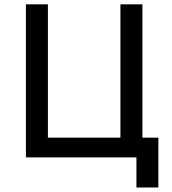

<svg xmlns="http://www.w3.org/2000/svg" viewBox="-20 -709 773 865"><path d="M594.7 135.7V0H96.7V-689.5H195.8V-88.9H522.5V-689.5H621.6V-88.9H693.4V135.7Z"/></svg>

Font: Acari Sans Medium
Style: Regular
Weight: 500
Designer: Alfredo Marco Pradil and Stefan Peev
Foundry: Hanken Design Co.
Version: Version 1.045